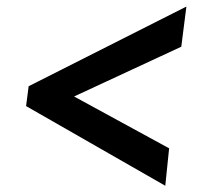

<svg xmlns="http://www.w3.org/2000/svg" viewBox="-20 -622 653 600"><path d="M69.5 -352.5 562.5 -601.5 546.5 -476 211.5 -320.5 508.5 -158.5 496.5 -41.5 61.5 -290.5Z"/></svg>

Font: Merriweather Light 18pt Black
Style: Italic
Weight: 900
Italic angle: -7.8°
Version: Version 2.101